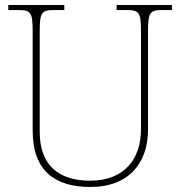

<svg xmlns="http://www.w3.org/2000/svg" viewBox="-20 -734 719 764"><path d="M340 10C495 10 569 -88 569 -218V-606C569 -683 575 -694 625 -694H664V-714H444V-694H485C535 -694 541 -683 541 -606V-219C541 -106 479 -15 338 -15C214 -15 138 -76 138 -210V-606C138 -683 144 -694 194 -694H236V-714H13V-694H54C104 -694 110 -683 110 -606V-214C110 -51 202 10 340 10Z"/></svg>

Font: Noto Serif Sinhala Thin
Style: Regular
Weight: 100
Designer: Jelle Bosma - Monotype Design Team
Foundry: Monotype Imaging Inc.
Version: Version 2.007